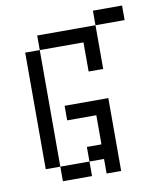

<svg xmlns="http://www.w3.org/2000/svg" viewBox="-79 -749 658 811"><g transform="rotate(-10 250.0 -344.0)"><path d="M500 -625V-687.5H375V-625H125V-562.5H62.5Q62.5 -562.5 62.5 -62.5H125V0H250V-62.5H125Q125 -62.5 125 -562.5H312.5Q312.5 -562.5 312.5 -437.5H375V-625ZM312.5 -62.5V0H375V-312.5H187.5V-250H312.5Q312.5 -250 312.5 -125H250V-62.5Z"/></g></svg>

Font: Unifont
Style: Regular
Weight: 500
Version: Version 13.0.05